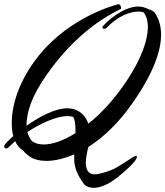

<svg xmlns="http://www.w3.org/2000/svg" viewBox="-54 -741 786 913"><path d="M519 -698C521 -699 522 -701 522 -704C522 -711 516 -721 510 -721H509C500 -719 281 -664 130 -476C38 -361 2 -244 2 -158C2 -134 4 -113 9 -94C-10 -77 -25 -62 -31 -53C-33 -50 -34 -47 -34 -44C-34 -39 -29 -35 -24 -35C-21 -35 -18 -36 -15 -39L18 -70C27 -51 37 -37 58 -23C64 -15 73 -7 84 1C103 16 132 24 168 24C205 24 250 14 299 -7V19C299 70 332 117 346 135C352 143 368 152 393 152C419 152 457 140 505 102C576 44 597 17 597 5C597 4 596 0 593 0C580 0 516 52 472 69C444 79 416 88 396 88C372 88 356 75 354 36C354 9 360 -16 366 -42C435 -86 508 -153 577 -252C684 -405 712 -509 712 -576C712 -630 694 -661 684 -678C678 -687 666 -693 653 -697C646 -701 637 -704 627 -707C619 -709 611 -710 603 -710C528 -710 445 -630 436 -617C434 -614 433 -612 433 -610C433 -606 437 -604 442 -604C445 -604 450 -606 452 -608C506 -664 563 -686 604 -686C613 -686 621 -685 628 -683C641 -668 649 -644 649 -613C649 -543 610 -432 502 -292C459 -237 413 -190 366 -153C346 -207 307 -226 265 -226C208 -226 133 -186 72 -143C72 -207 96 -283 167 -384C306 -584 451 -664 519 -698ZM154 -54C132 -54 113 -59 98 -70C89 -81 81 -96 76 -113C147 -160 220 -189 267 -189C278 -189 287 -187 294 -185C302 -173 305 -154 305 -108C249 -73 196 -54 154 -54Z"/></svg>

Font: Oregano
Style: Italic
Weight: 400
Italic angle: -12°
Designer: Astigmatic (AOETI)
Foundry: Astigmatic (AOETI)
Version: Version 1.000